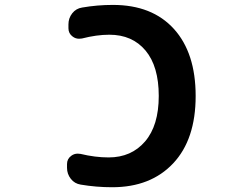

<svg xmlns="http://www.w3.org/2000/svg" viewBox="-20 -784 1040 793"><path d="M431.6 -640.6Q378.9 -640.6 318.4 -625Q311.5 -624 306.6 -624Q292 -624 280.3 -632.8Q262.7 -645.5 262.7 -667V-683.6Q262.7 -709 278.3 -729Q293.9 -749 319.3 -752.9Q381.8 -763.7 446.3 -763.7Q608.4 -763.7 698.2 -664.6Q788.1 -565.4 788.1 -387.7Q788.1 -208 695.3 -109.4Q602.5 -10.7 443.4 -10.7Q377 -10.7 313.5 -21.5Q288.1 -25.4 272.5 -45.4Q256.8 -65.4 256.8 -90.8V-106.4Q256.8 -127.9 274.4 -140.6Q286.1 -149.4 300.8 -149.4Q306.6 -149.4 312.5 -148.4Q373 -133.8 428.7 -133.8Q522.5 -133.8 579.1 -199.7Q635.7 -265.6 635.7 -387.7Q635.7 -509.8 581.1 -575.2Q526.4 -640.6 431.6 -640.6Z"/></svg>

Font: Gen Jyuu Gothic Monospace Bold
Style: Bold
Weight: 700
Designer: [Source Han Sans]
Ryoko NISHIZUKA  (kana & ideographs); Paul D. Hunt (Latin, Greek & Cyrillic); Wenlong ZHANG  (bopomofo
Version: Version 1.002.20150607